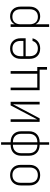

<svg xmlns="http://www.w3.org/2000/svg" viewBox="1324 -2096 951 3640"><g transform="rotate(-90 1800.0 -275.5)"><path d="M105 -190V-360Q105 -451 158.5 -505.5Q212 -560 300 -560Q388 -560 441.5 -505.5Q495 -451 495 -360V-190Q495 -98 442 -44Q389 10 300 10Q211 10 158 -44.5Q105 -99 105 -190ZM445 -190V-360Q445 -433 406.5 -474.5Q368 -516 300 -516Q232 -516 193.5 -474.5Q155 -433 155 -360V-190Q155 -116 193 -75Q231 -34 300 -34Q369 -34 407 -75Q445 -116 445 -190Z M876 0Q780 0 724 -54Q668 -108 668 -202V-350Q668 -443 724 -496.5Q780 -550 876 -550V-731H924V-550Q1020 -550 1076 -496.5Q1132 -443 1132 -350V-202Q1132 -108 1076 -54Q1020 0 924 0V180H876ZM876 -507Q801 -507 758.5 -465.5Q716 -424 716 -350V-202Q716 -127 758.5 -85Q801 -43 876 -43ZM924 -43Q999 -43 1041.5 -85Q1084 -127 1084 -202V-350Q1084 -424 1041.5 -465.5Q999 -507 924 -507Z M1310 0V-550H1360V-200Q1360 -134 1356 -45L1622 -550H1690V0H1640V-350Q1640 -417 1644 -505L1377 0Z M2350 140H2300V0H1910V-550H1960V-45H2223V-550H2273V-45H2350Z M2895 -265H2555V-190Q2555 -117 2593.5 -75.5Q2632 -34 2701 -34Q2756 -34 2793 -60.5Q2830 -87 2844 -135H2894Q2879 -67 2828 -28.5Q2777 10 2701 10Q2609 10 2557 -44Q2505 -98 2505 -190V-360Q2505 -451 2557.5 -505.5Q2610 -560 2701 -560Q2791 -560 2843 -505.5Q2895 -451 2895 -360ZM2555 -308H2845V-360Q2845 -433 2807 -474.5Q2769 -516 2701 -516Q2631 -516 2593 -474.5Q2555 -433 2555 -360Z M3495 -361V-190Q3495 -100 3445 -45Q3395 10 3313 10Q3260 10 3220.5 -12.5Q3181 -35 3163 -75H3160V180H3110V-550H3160V-475H3163Q3181 -515 3220 -537.5Q3259 -560 3313 -560Q3395 -560 3445 -505.5Q3495 -451 3495 -361ZM3445 -361Q3445 -434 3407.5 -475.5Q3370 -517 3303 -517Q3236 -517 3198 -476Q3160 -435 3160 -361V-190Q3160 -116 3197.5 -74.5Q3235 -33 3303 -33Q3370 -33 3407.5 -74.5Q3445 -116 3445 -190Z"/></g></svg>

Font: JetBrains Mono Extra Light
Style: Regular
Weight: 200
Monospace: yes
Designer: Philipp Nurullin, Konstantin Bulenkov
Foundry: JetBrains
Version: 2.002